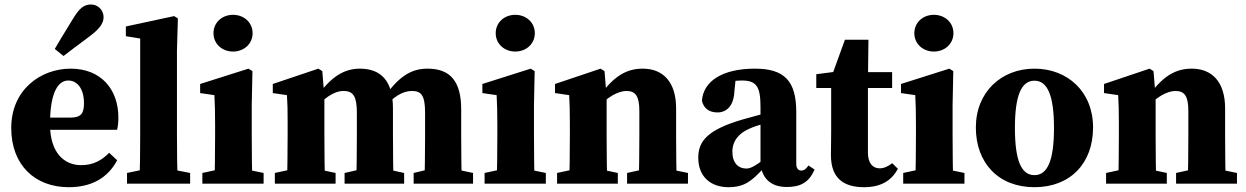

<svg xmlns="http://www.w3.org/2000/svg" viewBox="-20 -796 5401 832"><path d="M277.8 15.2C374.6 15.2 446.5 -23.3 487.6 -101.6L453 -134C422.8 -102.8 385.7 -80.3 331.8 -80.3C257 -80.3 196.7 -135.3 196.7 -257.3C196.7 -401.7 234.6 -447.1 276.2 -447.1C312.5 -447.1 343.9 -414.5 343.9 -348.9C343.9 -304.3 331.5 -286.3 283.5 -286.3H96V-233.5H487.4C491.4 -250.1 492.9 -265.8 492.9 -287.3C492.9 -408.3 418.1 -498.5 286.3 -498.5C157.2 -498.5 28.7 -408.1 28.7 -241.4C28.7 -80 132.3 15.2 277.8 15.2ZM217.3 -583.9 255.3 -553.4C281.5 -573.1 307 -593.2 365.8 -636.7C405.1 -666 428.8 -691.1 428.8 -720.7C428.8 -755.8 401.4 -776.5 374.5 -776.5C341.6 -776.5 322.5 -757.8 295.5 -713.4C253 -644 234.8 -614.3 217.3 -583.9Z M530.4 0H803.9V-46.5L701.7 -66.5H626.1L530.4 -46.5V0ZM584.5 0H749.8C747.8 -70 746.8 -140 746.8 -210V-576.3L750.8 -716.1L734.7 -726.3L525.4 -681.3V-639.1L587.5 -629.1V-210C587.5 -140 586.5 -70 584.5 0Z M856.9 0H1122.3V-46.5L1025.2 -66.5H949.6L856.9 -46.5V0ZM909.1 0H1073.9C1071.9 -45 1070.9 -148 1070.9 -210V-342.7L1073.9 -487.8L1056.8 -498.5L847.3 -432.1V-392.7L909.1 -383.7C911.1 -343.7 912.1 -312.7 912.1 -257.7V-210C912.1 -148 911.1 -45 909.1 0ZM989.8 -572.6C1036.9 -572.6 1074.6 -605.8 1074.6 -652.2C1074.6 -698.8 1036.9 -731.8 989.8 -731.8C942.7 -731.8 905.1 -698.8 905.1 -652.2C905.1 -605.8 942.7 -572.6 989.8 -572.6Z M1171 0H1434.2V-46.5L1340 -66.5H1263.7L1171 -46.5V0ZM1223.4 0H1388.7C1386.7 -45 1385.7 -148 1385.7 -210V-376.9L1376.6 -487.8L1359.5 -498.5L1162.1 -432.1V-392.7L1223.4 -383.7C1226.1 -343.7 1226.4 -322.8 1226.4 -267.8V-210C1226.4 -148 1225.4 -45 1223.4 0ZM1473.2 0H1731.3V-46.5L1639.3 -66.5H1561.5L1473.2 -46.5V0ZM1523.4 0H1685.8C1683.8 -45 1682.8 -146 1682.8 -210V-326.5C1682.8 -441.9 1633.9 -498.5 1539.3 -498.5C1469.8 -498.5 1414.6 -461.2 1360.4 -386.8H1344.9L1349.6 -328.5C1379.6 -366 1425.1 -401.8 1468.3 -401.8C1512.5 -401.8 1526.4 -376.2 1526.4 -306.3V-210C1526.4 -146 1525.4 -45 1523.4 0ZM1772.5 0H2029.9V-46.5L1935.6 -66.5H1855.8L1772.5 -46.5V0ZM1819 0H1981.5C1979.5 -45 1978.5 -146 1978.5 -210V-321.7C1978.5 -440.6 1933.7 -498.5 1832.8 -498.5C1769.3 -498.5 1716 -472.4 1653.2 -386.2H1638.3L1643.8 -328.5C1681.8 -373.7 1722.3 -401.8 1765.2 -401.8C1806.1 -401.8 1822 -382.1 1822 -306.8V-210C1822 -146 1821 -45 1819 0Z M2079.9 0H2345.3V-46.5L2248.2 -66.5H2172.6L2079.9 -46.5V0ZM2132.1 0H2296.9C2294.9 -45 2293.9 -148 2293.9 -210V-342.7L2296.9 -487.8L2279.8 -498.5L2070.3 -432.1V-392.7L2132.1 -383.7C2134.1 -343.7 2135.1 -312.7 2135.1 -257.7V-210C2135.1 -148 2134.1 -45 2132.1 0ZM2212.8 -572.6C2259.9 -572.6 2297.6 -605.8 2297.6 -652.2C2297.6 -698.8 2259.9 -731.8 2212.8 -731.8C2165.7 -731.8 2128.1 -698.8 2128.1 -652.2C2128.1 -605.8 2165.7 -572.6 2212.8 -572.6Z M2394 0H2657.2V-46.5L2563 -66.5H2486.7L2394 -46.5V0ZM2446.4 0H2611.7C2609.7 -45 2608.7 -148 2608.7 -210V-376.9L2599.6 -487.8L2582.5 -498.5L2385.1 -432.1V-392.7L2446.4 -383.7C2448.4 -343.7 2449.4 -322.8 2449.4 -267.8V-210C2449.4 -148 2448.4 -45 2446.4 0ZM2697.3 0H2961.2V-46.5L2863.4 -66.5H2787.8L2697.3 -46.5V0ZM2747.5 0H2912.8C2910.8 -45 2909.8 -146 2909.8 -210V-326.5C2909.8 -441.9 2852.3 -498.5 2765.5 -498.5C2701.1 -498.5 2647.8 -471.9 2589 -394.8H2566.8L2570.4 -328.5C2610.8 -375.4 2659.1 -401.8 2694.6 -401.8C2734.4 -401.8 2750.5 -379.1 2750.5 -314.9V-210C2750.5 -146 2749.5 -45 2747.5 0Z M3137 15.2C3209.5 15.2 3240.6 -15.7 3289.1 -67.1H3331.1L3320.7 -127.2C3248.8 -73.4 3232.8 -65.7 3213.7 -65.7C3180 -65.7 3153.6 -88.9 3153.6 -139C3153.6 -186 3183.1 -219.7 3228.4 -238.8C3257.6 -252.3 3311.6 -266.9 3358.8 -278.8V-320.6C3311.6 -309.4 3240.7 -290.7 3199.4 -278.6C3045.2 -233.9 3005.8 -183.9 3005.8 -112.7C3005.8 -30.4 3059.6 15.2 3137 15.2ZM3389.6 14.3C3450.3 14.3 3485.9 -6.6 3509.9 -61.2L3483.4 -78.9C3471.7 -62.3 3463.6 -56.9 3453.1 -56.9C3438.7 -56.9 3430.5 -66.4 3430.5 -86.1V-310.4C3430.5 -444.3 3379.8 -498.5 3251.5 -498.5C3107.5 -498.5 3027 -442.2 3021.7 -358.9C3029.5 -326 3053.4 -308.8 3089.1 -308.8C3127.6 -308.8 3160 -335.7 3162.5 -402.2L3169.7 -471.6L3100.8 -432.7C3144.3 -444.1 3170 -447.1 3194.5 -447.1C3258.3 -447.1 3275.5 -420.9 3275.5 -332.3V-81.9C3284.1 -21.3 3321.6 14.3 3389.6 14.3Z M3724.4 15.2C3797.5 15.2 3844.3 -13.9 3870.7 -64.7L3846.3 -88.8C3826.8 -74.1 3810.4 -66.6 3792 -66.6C3762.3 -66.6 3741 -87.9 3741 -134.8V-443.7L3741.3 -463.7L3743.3 -623.7H3641.3L3578.1 -449.4L3635.4 -489.7L3517.2 -474.4V-414.8H3581.7V-224.4C3581.7 -185.4 3580.7 -158.6 3580.7 -123.8C3580.7 -25.2 3633.8 15.2 3724.4 15.2ZM3662.1 -414.8H3845.9V-483.4H3662.1V-414.8Z M3893.9 0H4159.3V-46.5L4062.2 -66.5H3986.6L3893.9 -46.5V0ZM3946.1 0H4110.9C4108.9 -45 4107.9 -148 4107.9 -210V-342.7L4110.9 -487.8L4093.8 -498.5L3884.3 -432.1V-392.7L3946.1 -383.7C3948.1 -343.7 3949.1 -312.7 3949.1 -257.7V-210C3949.1 -148 3948.1 -45 3946.1 0ZM4026.8 -572.6C4073.9 -572.6 4111.6 -605.8 4111.6 -652.2C4111.6 -698.8 4073.9 -731.8 4026.8 -731.8C3979.7 -731.8 3942.1 -698.8 3942.1 -652.2C3942.1 -605.8 3979.7 -572.6 4026.8 -572.6Z M4462.7 15.2C4617.5 15.2 4716.6 -87.8 4716.6 -243.7C4716.6 -399.6 4605.2 -498.5 4462.7 -498.5C4319.5 -498.5 4208.7 -397.4 4208.7 -243.7C4208.7 -89.9 4306.5 15.2 4462.7 15.2ZM4462.7 -37.1C4406.1 -37.1 4378 -98.8 4378 -241.5C4378 -383.4 4406.1 -446.3 4462.7 -446.3C4518.6 -446.3 4547.3 -383.4 4547.3 -241.5C4547.3 -98.8 4518.6 -37.1 4462.7 -37.1Z M4773 0H5036.2V-46.5L4942 -66.5H4865.7L4773 -46.5V0ZM4825.4 0H4990.7C4988.7 -45 4987.7 -148 4987.7 -210V-376.9L4978.6 -487.8L4961.5 -498.5L4764.1 -432.1V-392.7L4825.4 -383.7C4827.4 -343.7 4828.4 -322.8 4828.4 -267.8V-210C4828.4 -148 4827.4 -45 4825.4 0ZM5076.3 0H5340.2V-46.5L5242.4 -66.5H5166.8L5076.3 -46.5V0ZM5126.5 0H5291.8C5289.8 -45 5288.8 -146 5288.8 -210V-326.5C5288.8 -441.9 5231.3 -498.5 5144.5 -498.5C5080.1 -498.5 5026.8 -471.9 4968 -394.8H4945.8L4949.4 -328.5C4989.8 -375.4 5038.1 -401.8 5073.6 -401.8C5113.4 -401.8 5129.5 -379.1 5129.5 -314.9V-210C5129.5 -146 5128.5 -45 5126.5 0Z"/></svg>

Font: Source Serif Variable
Style: Regular
Weight: 389
Designer: Frank Grießhammer
Foundry: Adobe Systems Incorporated
Version: Version 3.001;hotconv 1.0.111;makeotfexe 2.5.65597